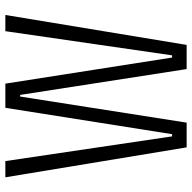

<svg xmlns="http://www.w3.org/2000/svg" viewBox="-20 -680 700 699"><g transform="rotate(-90 329.5 -330.0)"><path d="M143 0 34 -660H93L183 -53H191L287 -660H375L470 -53H478L566 -660H625L516 0H428L334 -606H328L233 0Z"/></g></svg>

Font: Bricolage Grotesque 10pt Condensed ExtraLight
Style: Regular
Weight: 200
Width: 3
Designer: Mathieu Triay
Foundry: Atelier Triay
Version: Version 1.000; ttfautohint (v1.8.4.7-5d5b);gftools[0.9.32]